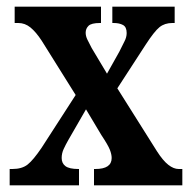

<svg xmlns="http://www.w3.org/2000/svg" viewBox="-20 -556 572 576"><path d="M9 0V-49H17Q46 -49 63 -62.5Q80 -76 105 -113L207 -271L105 -434Q88 -460 71.5 -473.5Q55 -487 35 -487H24V-536H283V-487H280Q254 -487 245.5 -478.5Q237 -470 237 -458Q237 -448 242 -437.5Q247 -427 255 -412L301 -335L338 -401Q346 -418 353 -431Q360 -444 360 -457Q360 -475 349 -481Q338 -487 321 -487H317V-536H504V-487H497Q474 -487 458.5 -474.5Q443 -462 417 -422L332 -291L451 -102Q469 -74 485 -61.5Q501 -49 516 -49H527V0H262V-49H266Q315 -49 315 -82Q315 -93 309.5 -107Q304 -121 284 -151L238 -228L185 -136Q177 -122 171 -109Q165 -96 165 -82Q165 -66 176.5 -57.5Q188 -49 215 -49H217V0Z"/></svg>

Font: Noto Serif Armenian ExtraCondensed
Style: Bold
Weight: 700
Width: 2
Designer: Monotype Design Team
Foundry: Monotype Imaging Inc.
Version: Version 2.008; ttfautohint (v1.8.4.7-5d5b)